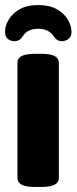

<svg xmlns="http://www.w3.org/2000/svg" viewBox="-27 -738 303 760"><path d="M111 2Q75 2 58.5 -7Q42 -16 42 -33V-490Q42 -507 58.5 -516Q75 -525 111 -525H137Q173 -525 189.5 -516Q206 -507 206 -490V-33Q206 -16 189.5 -7Q173 2 137 2ZM124 -718Q169 -718 198 -701.5Q227 -685 241.5 -660.5Q256 -636 256 -612Q256 -593 244 -584Q232 -575 218 -575Q198 -575 186 -594Q166 -624 125 -624Q104 -624 89 -617.5Q74 -611 64 -596Q52 -575 30 -575Q15 -575 4 -584Q-7 -593 -7 -612Q-7 -636 7.5 -660.5Q22 -685 51 -701.5Q80 -718 124 -718Z"/></svg>

Font: Asap Semi Condensed ExtraBold
Style: Regular
Weight: 800
Width: 4
Designer: Pablo Cosgaya
Foundry: Omnibus-Type
Version: Version 3.001; ttfautohint (v1.8.4.7-5d5b)